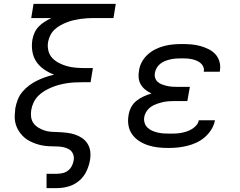

<svg xmlns="http://www.w3.org/2000/svg" viewBox="-20 -755 1240 990"><path d="M220 215V141H273Q288 141 303.5 137.5Q319 134 331.5 124Q344 114 351 99.5Q358 85 360 71Q363 53 356 37.5Q349 22 334.5 14Q320 6 303 3Q286 0 268.5 0Q251 0 233 -1Q215 -2 198.5 -5Q182 -8 166 -13.5Q150 -19 135 -26.5Q120 -34 107.5 -44.5Q95 -55 85 -68Q75 -81 68 -96Q61 -111 58 -127.5Q55 -144 56 -162Q57 -180 59 -197Q63 -219 71.5 -241Q80 -263 95.5 -281.5Q111 -300 130.5 -314.5Q150 -329 171.5 -339.5Q193 -350 215 -357.5Q237 -365 259 -370Q232 -380 208 -396.5Q184 -413 168 -436Q152 -459 147 -489Q142 -519 147 -550Q150 -568 158 -586Q166 -604 179.5 -618Q193 -632 210.5 -643Q228 -654 245 -662H141L153 -735H577L565 -662H465Q448 -662 430.5 -661Q413 -660 395.5 -657.5Q378 -655 360.5 -651Q343 -647 326 -640.5Q309 -634 292.5 -625Q276 -616 262 -603Q248 -590 239.5 -573Q231 -556 228 -539Q224 -516 229.5 -493.5Q235 -471 250 -455.5Q265 -440 284.5 -430Q304 -420 325.5 -414Q347 -408 370.5 -406Q394 -404 417 -404H459L447 -331H405Q385 -331 365 -330Q345 -329 325.5 -326Q306 -323 286.5 -318Q267 -313 247.5 -305Q228 -297 209.5 -286Q191 -275 176.5 -260Q162 -245 153 -226Q144 -207 141 -187Q138 -169 140.5 -151Q143 -133 153 -119.5Q163 -106 177.5 -97Q192 -88 208.5 -82.5Q225 -77 243 -75.5Q261 -74 279 -74Q302 -73 324 -70.5Q346 -68 366 -61.5Q386 -55 403.5 -43Q421 -31 432 -13Q443 5 445.5 26.5Q448 48 444 71Q439 100 425.5 128.5Q412 157 387.5 177.5Q363 198 333 206.5Q303 215 273 215Z M848 8Q821 8 794.5 5Q768 2 743.5 -6Q719 -14 698 -27.5Q677 -41 662 -61.5Q647 -82 642.5 -108Q638 -134 643 -162Q646 -182 656 -201.5Q666 -221 683.5 -235Q701 -249 721 -258Q741 -267 761 -273Q744 -281 730 -292Q716 -303 706.5 -318.5Q697 -334 695 -353Q693 -372 697 -392Q700 -415 712 -436.5Q724 -458 742.5 -474.5Q761 -491 782.5 -501.5Q804 -512 827 -518Q850 -524 873.5 -526Q897 -528 919 -528Q943 -528 966.5 -526Q990 -524 1012 -518Q1034 -512 1054.5 -502Q1075 -492 1090 -476Q1105 -460 1111.5 -437.5Q1118 -415 1114 -391L1113 -385H1030L1031 -387Q1033 -401 1027.5 -412.5Q1022 -424 1012 -431.5Q1002 -439 990.5 -443.5Q979 -448 966 -450.5Q953 -453 940 -453.5Q927 -454 913 -454Q900 -454 886.5 -453Q873 -452 859.5 -449Q846 -446 832.5 -441Q819 -436 807.5 -427Q796 -418 788.5 -405.5Q781 -393 779 -380Q776 -366 780 -353.5Q784 -341 793.5 -332.5Q803 -324 815.5 -319.5Q828 -315 841 -312Q854 -309 867.5 -308Q881 -307 895 -307H959L946 -234H882Q867 -234 851.5 -233Q836 -232 820.5 -228.5Q805 -225 789 -219.5Q773 -214 759.5 -205Q746 -196 736.5 -182Q727 -168 724 -152Q721 -137 725.5 -122Q730 -107 740.5 -97Q751 -87 764.5 -81Q778 -75 793 -71.5Q808 -68 823.5 -67Q839 -66 855 -66Q869 -66 883.5 -66.5Q898 -67 912.5 -69.5Q927 -72 941 -76.5Q955 -81 968.5 -89Q982 -97 992.5 -109Q1003 -121 1005 -135H1088V-134Q1084 -110 1070 -87.5Q1056 -65 1036.5 -48Q1017 -31 993.5 -20Q970 -9 945.5 -3Q921 3 896.5 5.5Q872 8 848 8Z"/></svg>

Font: Iosevka Aile Oblique
Style: Regular
Weight: 400
Italic angle: -9°
Designer: Belleve Invis
Foundry: Belleve Invis
Version: Version 31.1.0; ttfautohint (v1.8.4)